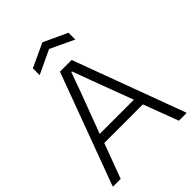

<svg xmlns="http://www.w3.org/2000/svg" viewBox="-266 -1072 1196 1196"><g transform="rotate(-45 332.5 -473.5)"><path d="M176 -874 333 -947 490 -874V-814L333 -888L176 -814ZM483 -291 381 -563 335 -688H329L284 -563L182 -291ZM9 -6 281 -740H384L656 -6V0H589L502 -231H162L76 0H9Z"/></g></svg>

Font: EncodeSans
Style: Light
Weight: 300
Designer: Pablo Impallari, Andres Torresi
Foundry: Pablo Impallari, Andres Torresi
Version: Version 1.000; ttfautohint (v1.4.1)